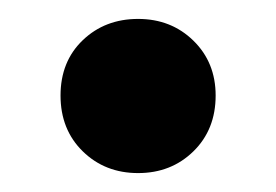

<svg xmlns="http://www.w3.org/2000/svg" viewBox="-20 -169 292 203"><path d="M44 -68Q44 -104 67.5 -126.5Q91 -149 126 -149Q161 -149 184.5 -126Q208 -103 208 -68Q208 -32 184.5 -9Q161 14 126 14Q91 14 67.5 -9Q44 -32 44 -68Z"/></svg>

Font: Space Grotesk Frontify Medium
Style: Regular
Weight: 500
Designer: Florian Karsten
Version: Version 2.000